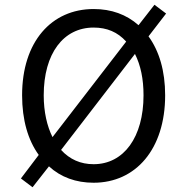

<svg xmlns="http://www.w3.org/2000/svg" viewBox="-20 -755 782 808"><path d="M605 -602 679 -698 630 -735 563 -649C512 -694 449 -717 374 -717C197 -717 73 -580 73 -354C73 -250 98 -165 143 -103L68 -4L117 33L186 -55C236 -9 300 14 374 14C551 14 675 -127 675 -354C675 -457 650 -540 605 -602ZM511 -580 201 -178C178 -224 164 -284 164 -354C164 -530 247 -639 374 -639C430 -639 475 -620 511 -580ZM237 -124 548 -528C572 -480 584 -423 584 -354C584 -178 501 -64 374 -64C319 -64 274 -84 237 -124Z"/></svg>

Font: Spoqa Han Sans Neo
Style: Regular
Weight: 400
Designer: [Spoqa Han Sans Neo] Dong-huui Kim ___ Younghwa Kang ___ Yujin Lee ___ [Noto Sans] Ryoko NISHIZUKA ____ (kana & ideograp
Foundry: Spoqa (http://www.spoqa-han-sans.com)
Version: Version 1.100;hotconv 1.0.109;makeotfexe 2.5.65596